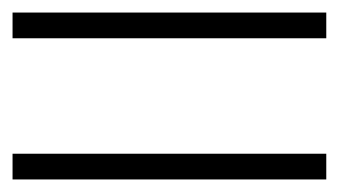

<svg xmlns="http://www.w3.org/2000/svg" viewBox="-20 -513 540 306"><path d="M0 -227V-268H500V-227ZM0 -452V-493H500V-452Z"/></svg>

Font: Rounded Mplus 1c Light
Style: Regular
Weight: 300
Version: Version 1.059.20150529